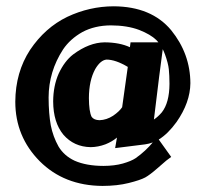

<svg xmlns="http://www.w3.org/2000/svg" viewBox="-20 -448 634 619"><path d="M400.9 -311.5 398.8 -295.8C376.8 -306 349.6 -311.3 317.4 -311.5C284.2 -311.2 250.3 -298.2 215.7 -272.4C197.2 -258.1 181.7 -237.5 169.2 -210.7C157.6 -184.6 151.6 -154.7 151.4 -121.1C151.6 -75.9 162.6 -40.1 184.4 -13.7C207.1 12.4 236.4 25.8 272.5 26.4C288.3 26.2 304.1 23.2 320.1 17.2C334.3 11.5 346.7 4.3 357.1 -4.5L351.2 29.5L447.8 17.4C455.8 16.3 464.1 14.3 472.5 11.2C465.6 19.6 457.2 28.4 447.5 37.5C438.1 46.2 428 54.4 417.2 62C407.6 68.4 393.8 74.1 376 79.2C358.1 84.2 337.3 86.8 313.5 86.9C276.5 86.8 245.5 81.2 220.5 70.1C198 59.6 180.8 44.4 168.8 24.5C156.9 3.3 148.5 -19.6 143.7 -44.1C139.2 -69.1 136.8 -99 136.7 -133.8C136.9 -189.4 152.4 -241 183.3 -288.6C198.4 -311.1 219.2 -329.8 245.6 -344.7C271.8 -358.7 302.3 -365.9 336.9 -366.2C372.4 -366.1 403.1 -361.2 429 -351.4C453.3 -341.8 471.7 -331 484.1 -318.9C486 -316.8 488.2 -314.4 490.6 -311.5ZM29.3 -120.1C29.3 -45.1 55.6 18.9 108.2 71.9C160.8 124.4 228.2 150.9 310.5 151.4C342.3 151.3 370.5 148.2 395.1 142C419.6 135.9 437.4 129.9 448.4 124C458.3 118.4 471 108.9 486.4 95.4C501.8 81.9 511.7 73.4 516 69.8L531.9 57.9L491.8 1.8C511.6 -10.3 530.8 -29.2 549.2 -54.7C578.4 -96.5 593.3 -138.1 593.8 -179.7C593.5 -243.2 572.8 -300.2 531.7 -350.8C489.4 -401.5 427.7 -427.2 346.7 -427.7C294.6 -427.6 244.6 -416.2 196.7 -393.6C149 -370.5 109.1 -335 76.9 -287.1C45.6 -239.1 29.7 -183.5 29.3 -120.1ZM476.2 -62.7C489.2 -170.8 498.7 -246.4 504.7 -289.4C507.2 -284.4 509.6 -278.8 511.9 -272.6C518.9 -253.3 523 -237.2 524.3 -224.5C525.6 -211.7 526.3 -196.1 526.4 -177.7C526.2 -136.9 517.9 -106.3 501.6 -85.7C493.6 -76.3 485.1 -68.6 476.2 -62.7ZM392 -232.3 373.8 -102.3C367.8 -93.3 358.1 -84.1 344.7 -74.9C330.7 -65.8 316.1 -61 300.8 -60.5C288.8 -60.8 280.4 -64.4 275.5 -71.2C269.7 -82.6 266.8 -102.8 266.6 -131.8C266.7 -169.5 273.6 -200.7 287 -225.3C298.2 -244.4 310.3 -254.6 323.2 -255.9C342.7 -255.9 365.7 -248 392 -232.3Z"/></svg>

Font: Bentham
Style: Bold
Weight: 700
Version: Version 002.001